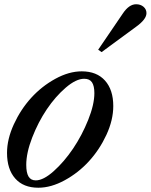

<svg xmlns="http://www.w3.org/2000/svg" viewBox="-20 -877 712 907"><path d="M460 -630.9 443.8 -642.1 560.1 -813Q589.4 -856.9 623 -856.9Q644 -856.9 658 -845Q671.9 -833 671.9 -814.9Q671.9 -785.6 622.1 -750ZM161.1 9.8Q90.3 9.8 51.8 -33.9Q13.2 -77.6 13.2 -154.8Q13.2 -219.7 45.4 -289.8Q77.6 -359.9 127.2 -414.6Q176.8 -469.2 241.2 -504.6Q305.7 -540 366.2 -540Q437 -540 476.1 -496.3Q515.1 -452.6 515.1 -376Q515.1 -310.1 482.7 -240Q450.2 -169.9 400.1 -115.2Q350.1 -60.5 285.6 -25.4Q221.2 9.8 161.1 9.8ZM377.9 -504.9Q339.4 -504.9 290.5 -462.9Q241.7 -420.9 200.9 -360.4Q160.2 -299.8 132.1 -227.3Q104 -154.8 104 -98.1Q104 -61.5 114.7 -43.2Q125.5 -24.9 148.9 -24.9Q185.1 -24.9 234.1 -68.8Q283.2 -112.8 325.2 -175Q367.2 -237.3 396.5 -310.3Q425.8 -383.3 425.8 -437Q425.8 -471.2 414.6 -488Q403.3 -504.9 377.9 -504.9Z"/></svg>

Font: Libre Caslon Text
Style: Italic
Weight: 400
Italic angle: -25°
Designer: Pablo Impallari, Rodrigo Fuenzalida
Foundry: Pablo Impallari, Rodrigo Fuenzalida
Version: Version 1.002